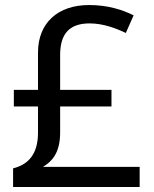

<svg xmlns="http://www.w3.org/2000/svg" viewBox="-20 -743 612 763"><path d="M334 -723C211 -723 131 -653 131 -534V-386H35V-320H131V-215C131 -127 89 -88 32 -74V0H535V-80H151C186 -101 219 -135 219 -216V-320H423V-386H219V-525C219 -613 260 -650 336 -650C390 -650 440 -631 480 -612L511 -682C465 -705 407 -723 334 -723Z"/></svg>

Font: Noto Sans Psalter Pahlavi
Style: Regular
Weight: 400
Designer: Monotype Design Team
Foundry: Monotype Imaging Inc.
Version: Version 2.002